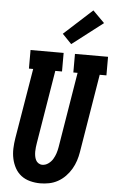

<svg xmlns="http://www.w3.org/2000/svg" viewBox="-64 -1031 652 1081"><g transform="rotate(5 262.0 -490.0)"><path d="M205 8Q176 8 147.5 0.5Q119 -7 97.5 -23.5Q76 -40 62.5 -64.5Q49 -89 43 -117Q37 -145 38 -174.5Q39 -204 44 -234L110 -630H86V-735H273V-630H235L167 -217Q165 -204 163.5 -192Q162 -180 162 -167.5Q162 -155 164 -143Q166 -131 171 -120.5Q176 -110 186 -103.5Q196 -97 208 -97Q226 -97 242 -108.5Q258 -120 267.5 -136Q277 -152 282.5 -169Q288 -186 291 -204L361 -630H337V-735H524V-630H486L413 -187Q409 -162 401 -137.5Q393 -113 379.5 -90Q366 -67 347 -47.5Q328 -28 304.5 -15Q281 -2 255.5 3Q230 8 205 8ZM311 -788 259 -842 419 -988 485 -922Z"/></g></svg>

Font: Iosevka Curly Slab XBdObl
Style: Regular
Weight: 800
Italic angle: -9°
Monospace: yes
Designer: Belleve Invis
Foundry: Belleve Invis
Version: Version 11.1.0; ttfautohint (v1.8.3)